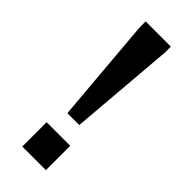

<svg xmlns="http://www.w3.org/2000/svg" viewBox="-232 -733 765 765"><g transform="rotate(45 151.0 -350.0)"><path d="M80 -665 118 -221H185L222 -665V-700H80ZM85 -137V0H218V-137Z"/></g></svg>

Font: Mission Medium
Style: Regular
Weight: 500
Version: Version 1.000;FEAKit 1.0